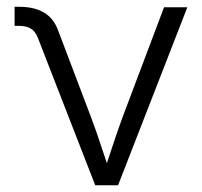

<svg xmlns="http://www.w3.org/2000/svg" viewBox="-20 -551 601 571"><path d="M263.2 0 92.8 -438Q85 -458 71.5 -466.1Q58.1 -474.1 35.2 -474.1H23.4V-530.8H37.1Q81.5 -530.8 110.4 -513.9Q139.2 -497.1 152.3 -461.9L251 -201.7Q266.6 -160.2 280 -119.1Q293.5 -78.1 307.1 -38.1H288.6Q302.2 -78.1 315.7 -119.4Q329.1 -160.6 344.2 -201.7L467.8 -529.3H537.1L331.1 0Z"/></svg>

Font: Inter 24pt Light
Style: Regular
Weight: 300
Designer: Rasmus Andersson
Foundry: rsms
Version: Version 4.001;git-66647c0bb